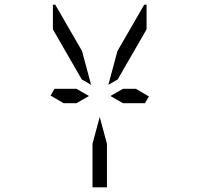

<svg xmlns="http://www.w3.org/2000/svg" viewBox="-20 -912 856 824"><path d="M439 -295V-108H377V-295L408 -410ZM253 -469 197 -502 214 -531H308L362 -500L308 -469ZM331 -571 207 -786V-892H217L332 -693L371 -548ZM508 -531H563L619 -498L602 -469H508L454 -500ZM445 -548 484 -693 599 -892H609V-786L485 -571Z"/></svg>

Font: DSEG14 Modern Mini
Style: Light
Weight: 300
Designer: Keshikan(Twitter:@keshinomi_88pro)
Version: Version 0.46